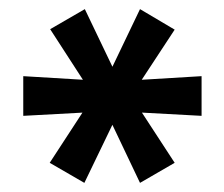

<svg xmlns="http://www.w3.org/2000/svg" viewBox="-20 -739 492 421"><path d="M165 -338 89 -382 179 -520 197 -494 31 -485V-572L197 -562L180 -536L90 -675L166 -719L234 -577H219L287 -719L363 -674L273 -537L256 -562L422 -572V-485L256 -494L273 -520L363 -382L287 -338L219 -481H234Z"/></svg>

Font: Nunito Sans 12pt ExtraLight
Style: Bold
Weight: 700
Version: Version 3.101;gftools[0.9.27]